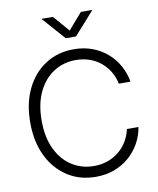

<svg xmlns="http://www.w3.org/2000/svg" viewBox="-100 -1021 914 1109"><g transform="rotate(-10 356.5 -466.5)"><path d="M373 10.3Q278.3 10.3 206.1 -36.6Q133.8 -83.5 93 -167.5Q52.2 -251.5 52.2 -363.3Q52.2 -475.6 92.8 -559.8Q133.3 -644 205.8 -690.9Q278.3 -737.8 373 -737.8Q431.6 -737.8 481.2 -719.2Q530.8 -700.7 568.6 -667.7Q606.4 -634.8 630.6 -591.1Q654.8 -547.4 663.6 -496.6H595.2Q587.4 -535.2 568.4 -567.4Q549.3 -599.6 520.5 -623.8Q491.7 -647.9 454.3 -661.1Q417 -674.3 373 -674.3Q300.3 -674.3 242.9 -637.2Q185.5 -600.1 152.3 -530.5Q119.1 -460.9 119.1 -363.3Q119.1 -265.6 152.3 -196.3Q185.5 -127 242.9 -90.1Q300.3 -53.2 373 -53.2Q417 -53.2 454.1 -66.7Q491.2 -80.1 520 -104Q548.8 -127.9 568.1 -160.2Q587.4 -192.4 595.7 -230.5H663.6Q655.3 -180.2 630.9 -136.5Q606.4 -92.8 568.6 -59.8Q530.8 -26.9 481.4 -8.3Q432.1 10.3 373 10.3ZM287.1 -942.9 369.1 -848.1 451.2 -942.9H517.1V-940.9L398.9 -808.1H339.4L221.7 -940.9V-942.9Z"/></g></svg>

Font: Inter 24pt Light
Style: Regular
Weight: 300
Designer: Rasmus Andersson
Foundry: rsms
Version: Version 4.001;git-66647c0bb